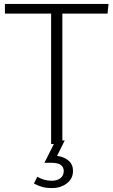

<svg xmlns="http://www.w3.org/2000/svg" viewBox="-20 -730 575 973"><path d="M530 -710 525 -661H296V0H239V-661H5V-710ZM244 223Q214 223 193 217Q172 211 152 200L169 166Q187 176 204.5 181Q222 186 243 186Q269 186 286 173Q303 160 303 137Q303 95 241 95H205L262 -18H308L269 60Q306 65 328 84.5Q350 104 350 136Q350 175 319 199Q288 223 244 223Z"/></svg>

Font: Livvic Light
Style: Regular
Weight: 300
Designer: Jacques Le Bailly, Baron von Fonthausen
Version: Version 1.001; ttfautohint (v1.8.2)